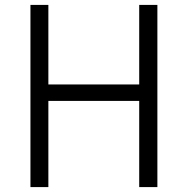

<svg xmlns="http://www.w3.org/2000/svg" viewBox="-20 -762 764 782"><path d="M547 0H621V-742H547V-418H177V-742H104V0H177V-351H547Z"/></svg>

Font: Cheyenne Sans Light
Style: Regular
Weight: 300
Designer: The Public Sans project authors (U.S. Web Design System), Libre Franklin designed by Pablo Impallari and Rodrigo Fuenzal
Foundry: The Cheyenne Sans Project Authors
Version: Version 2.007